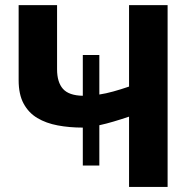

<svg xmlns="http://www.w3.org/2000/svg" viewBox="-20 -734 768 754"><path d="M638.2 -713.9V0H486.8V-275.9Q454.6 -265.1 425.8 -256.6Q397 -248 370.1 -242.2V-84H305.2V-232.9Q252.4 -232.9 206.8 -241.5Q161.1 -250 126.7 -270.5Q92.3 -291 72.8 -327.1Q53.2 -363.3 53.2 -418.9V-713.9H204.1V-461.9Q204.1 -411.1 227.3 -385Q250.5 -358.9 305.2 -357.9V-518.1H370.1V-362.8Q396 -366.7 425 -374.8Q454.1 -382.8 486.8 -394V-713.9Z"/></svg>

Font: Wonky
Style: Regular
Weight: 400
Designer: Monotype Design Team
Foundry: Monotype Imaging Inc.
Version: Version 3.000